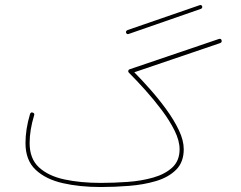

<svg xmlns="http://www.w3.org/2000/svg" viewBox="-20 -751 970 772"><path d="M486.8 -619.6Q485.4 -623.5 488 -626.5Q490.7 -629.4 493.7 -630.4L782.2 -730Q790 -732.9 793 -725.6Q794.4 -717.8 787.6 -715.3L498 -614.7Q490.2 -611.3 486.8 -619.6ZM82.5 -175.8Q82.5 -231.4 100.6 -292Q103.5 -301.3 111.8 -298.3Q120.1 -295.4 117.2 -287.1Q99.1 -228 99.1 -175.8Q99.1 -112.8 136.7 -78.1Q174.3 -43.5 239 -29.5Q303.7 -15.6 384.8 -15.6Q437 -15.6 492.4 -19.5Q547.9 -23.4 595.5 -36.9Q643.1 -50.3 672.6 -77.4Q702.1 -104.5 702.1 -150.9Q702.1 -185.1 682.1 -225.6Q662.1 -266.1 630.4 -308.3Q598.6 -350.6 563.7 -389.4Q528.8 -428.2 498.5 -458.5Q495.6 -461.4 495.6 -464.4Q495.6 -470.7 502 -472.7L859.9 -594.2Q869.1 -597.2 871.1 -588.4Q873 -580.6 864.7 -577.6L520 -460.4Q549.8 -430.2 584 -391.6Q618.2 -353 648.9 -310.8Q679.7 -268.6 699.2 -227.5Q718.8 -186.5 718.8 -150.9Q718.8 -99.1 688.2 -68.6Q657.7 -38.1 607.9 -23.2Q558.1 -8.3 499.5 -3.7Q440.9 1 384.8 1Q300.8 1 232.2 -14.6Q163.6 -30.3 123 -68.6Q82.5 -106.9 82.5 -175.8Z"/></svg>

Font: Mikhak Thin
Style: Regular
Weight: 100
Designer: Amin Abedi
Version: Version 3.3